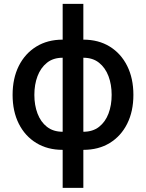

<svg xmlns="http://www.w3.org/2000/svg" viewBox="-20 -749 741 974"><path d="M297.9 11.2Q221.2 11.2 164.1 -23.7Q106.9 -58.6 75.4 -121.3Q43.9 -184.1 43.9 -267.6Q43.9 -351.6 75.4 -414.6Q106.9 -477.5 164.1 -512.7Q221.2 -547.9 297.9 -547.9H402.8Q480 -547.9 536.9 -512.7Q593.8 -477.5 625.2 -414.6Q656.7 -351.6 656.7 -267.6Q656.7 -184.1 625.2 -121.3Q593.8 -58.6 536.9 -23.7Q480 11.2 402.8 11.2ZM297.9 -80.6H402.8Q450.7 -80.6 482.7 -105.7Q514.6 -130.9 530.5 -173.1Q546.4 -215.3 546.4 -267.6Q546.4 -320.3 530.3 -362.8Q514.2 -405.3 482.4 -430.7Q450.7 -456.1 402.8 -456.1H297.9Q250 -456.1 218.3 -430.7Q186.5 -405.3 170.4 -362.8Q154.3 -320.3 154.3 -267.6Q154.3 -215.3 170.4 -172.9Q186.5 -130.4 218.3 -105.5Q250 -80.6 297.9 -80.6ZM297.9 204.1V-729.5H402.8V204.1Z"/></svg>

Font: V-Inter
Style: Medium-500
Weight: 500
Designer: Rasmus Andersson
Foundry: rsms
Version: Version 4.000;git-4146feb